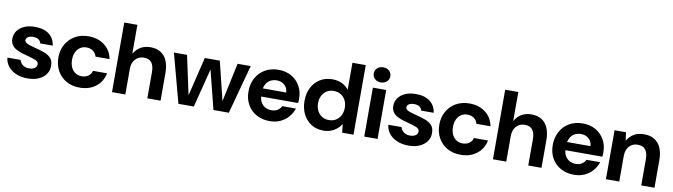

<svg xmlns="http://www.w3.org/2000/svg" viewBox="-36 -1309 6718 1916"><g transform="rotate(10 3323.5 -351.0)"><path d="M254 12Q188 12 137 -10Q86 -32 56 -70.5Q26 -109 21 -158H155Q160 -140 172 -124Q184 -108 204.5 -98.5Q225 -89 252 -89Q279 -89 296.5 -97Q314 -105 322 -117Q330 -129 330 -142Q330 -162 317.5 -172.5Q305 -183 281.5 -190.5Q258 -198 227 -207Q194 -215 160.5 -225.5Q127 -236 99 -251Q71 -266 54 -291Q37 -316 37 -352Q37 -396 61 -431Q85 -466 130.5 -487Q176 -508 240 -508Q330 -508 383.5 -467Q437 -426 446 -354H319Q314 -379 293.5 -392.5Q273 -406 240 -406Q205 -406 186.5 -393Q168 -380 168 -361Q168 -347 180.5 -337Q193 -327 216 -319.5Q239 -312 272 -303Q325 -290 368.5 -274.5Q412 -259 438.5 -231.5Q465 -204 465 -152Q466 -105 440 -68Q414 -31 367 -9.5Q320 12 254 12Z M783 12Q704 12 645.5 -21.5Q587 -55 554.5 -113.5Q522 -172 522 -248Q522 -324 555.5 -382.5Q589 -441 647.5 -474.5Q706 -508 783 -508Q879 -508 945 -458Q1011 -408 1028 -320H885Q877 -355 848.5 -375Q820 -395 782 -395Q747 -395 719.5 -377.5Q692 -360 676 -327Q660 -294 660 -248Q660 -214 669 -187.5Q678 -161 694.5 -142Q711 -123 733 -113Q755 -103 782 -103Q808 -103 829 -111.5Q850 -120 865 -136.5Q880 -153 885 -176H1028Q1011 -90 945 -39Q879 12 783 12Z M1109 0V-705H1242V-415H1245Q1271 -460 1313 -484Q1355 -508 1412 -508Q1472 -508 1514.5 -481.5Q1557 -455 1579 -404Q1601 -353 1601 -278V0H1467V-266Q1467 -328 1442.5 -361Q1418 -394 1364 -394Q1329 -394 1302 -377.5Q1275 -361 1259.5 -330.5Q1244 -300 1244 -256V0Z M1782 0 1649 -496H1782L1869 -91H1864L1962 -496H2114L2213 -92H2208L2294 -496H2427L2293 0H2137L2035 -405H2041L1938 0Z M2708 12Q2632 12 2573.5 -20Q2515 -52 2482 -110Q2449 -168 2449 -243Q2449 -321 2481.5 -380.5Q2514 -440 2572.5 -474Q2631 -508 2709 -508Q2783 -508 2839 -476Q2895 -444 2927 -388.5Q2959 -333 2959 -263Q2959 -253 2959 -240.5Q2959 -228 2957 -215H2545V-298H2822Q2819 -345 2787.5 -373Q2756 -401 2709 -401Q2674 -401 2645 -385.5Q2616 -370 2599 -338.5Q2582 -307 2582 -259V-230Q2582 -189 2598 -159.5Q2614 -130 2642.5 -114Q2671 -98 2707 -98Q2744 -98 2769 -114.5Q2794 -131 2807 -157H2945Q2930 -110 2897 -71.5Q2864 -33 2816 -10.5Q2768 12 2708 12Z M3251 12Q3181 12 3128 -21.5Q3075 -55 3045.5 -114Q3016 -173 3016 -248Q3016 -323 3045.5 -382Q3075 -441 3129 -474.5Q3183 -508 3255 -508Q3312 -508 3354.5 -486Q3397 -464 3421 -431V-705H3556V0H3441L3432 -83H3429Q3411 -54 3385 -33Q3359 -12 3326 0Q3293 12 3251 12ZM3288 -101Q3329 -101 3359.5 -120Q3390 -139 3407 -172Q3424 -205 3424 -249Q3424 -292 3407 -325Q3390 -358 3359.5 -377Q3329 -396 3288 -396Q3248 -396 3217.5 -377Q3187 -358 3170 -325Q3153 -292 3153 -249Q3153 -205 3170 -172Q3187 -139 3217.5 -120Q3248 -101 3288 -101Z M3665 0V-496H3800V0ZM3733 -561Q3696 -561 3672.5 -583Q3649 -605 3649 -637Q3649 -670 3672.5 -692Q3696 -714 3733 -714Q3770 -714 3793.5 -692Q3817 -670 3817 -637Q3817 -605 3793.5 -583Q3770 -561 3733 -561Z M4114 12Q4048 12 3997 -10Q3946 -32 3916 -70.5Q3886 -109 3881 -158H4015Q4020 -140 4032 -124Q4044 -108 4064.5 -98.5Q4085 -89 4112 -89Q4139 -89 4156.5 -97Q4174 -105 4182 -117Q4190 -129 4190 -142Q4190 -162 4177.5 -172.5Q4165 -183 4141.5 -190.5Q4118 -198 4087 -207Q4054 -215 4020.5 -225.5Q3987 -236 3959 -251Q3931 -266 3914 -291Q3897 -316 3897 -352Q3897 -396 3921 -431Q3945 -466 3990.5 -487Q4036 -508 4100 -508Q4190 -508 4243.5 -467Q4297 -426 4306 -354H4179Q4174 -379 4153.5 -392.5Q4133 -406 4100 -406Q4065 -406 4046.5 -393Q4028 -380 4028 -361Q4028 -347 4040.5 -337Q4053 -327 4076 -319.5Q4099 -312 4132 -303Q4185 -290 4228.5 -274.5Q4272 -259 4298.5 -231.5Q4325 -204 4325 -152Q4326 -105 4300 -68Q4274 -31 4227 -9.5Q4180 12 4114 12Z M4643 12Q4564 12 4505.5 -21.5Q4447 -55 4414.5 -113.5Q4382 -172 4382 -248Q4382 -324 4415.5 -382.5Q4449 -441 4507.5 -474.5Q4566 -508 4643 -508Q4739 -508 4805 -458Q4871 -408 4888 -320H4745Q4737 -355 4708.5 -375Q4680 -395 4642 -395Q4607 -395 4579.5 -377.5Q4552 -360 4536 -327Q4520 -294 4520 -248Q4520 -214 4529 -187.5Q4538 -161 4554.5 -142Q4571 -123 4593 -113Q4615 -103 4642 -103Q4668 -103 4689 -111.5Q4710 -120 4725 -136.5Q4740 -153 4745 -176H4888Q4871 -90 4805 -39Q4739 12 4643 12Z M4969 0V-705H5102V-415H5105Q5131 -460 5173 -484Q5215 -508 5272 -508Q5332 -508 5374.5 -481.5Q5417 -455 5439 -404Q5461 -353 5461 -278V0H5327V-266Q5327 -328 5302.5 -361Q5278 -394 5224 -394Q5189 -394 5162 -377.5Q5135 -361 5119.5 -330.5Q5104 -300 5104 -256V0Z M5791 12Q5715 12 5656.5 -20Q5598 -52 5565 -110Q5532 -168 5532 -243Q5532 -321 5564.5 -380.5Q5597 -440 5655.5 -474Q5714 -508 5792 -508Q5866 -508 5922 -476Q5978 -444 6010 -388.5Q6042 -333 6042 -263Q6042 -253 6042 -240.5Q6042 -228 6040 -215H5628V-298H5905Q5902 -345 5870.5 -373Q5839 -401 5792 -401Q5757 -401 5728 -385.5Q5699 -370 5682 -338.5Q5665 -307 5665 -259V-230Q5665 -189 5681 -159.5Q5697 -130 5725.5 -114Q5754 -98 5790 -98Q5827 -98 5852 -114.5Q5877 -131 5890 -157H6028Q6013 -110 5980 -71.5Q5947 -33 5899 -10.5Q5851 12 5791 12Z M6114 0V-496H6230L6241 -415H6244Q6268 -458 6310 -483Q6352 -508 6413 -508Q6475 -508 6518 -481.5Q6561 -455 6583.5 -404Q6606 -353 6606 -278V0H6472V-266Q6472 -328 6447 -361Q6422 -394 6367 -394Q6333 -394 6306 -377.5Q6279 -361 6264 -330.5Q6249 -300 6249 -256V0Z"/></g></svg>

Font: DM Sans 36pt
Style: Bold
Weight: 700
Version: Version 4.004;gftools[0.9.30]